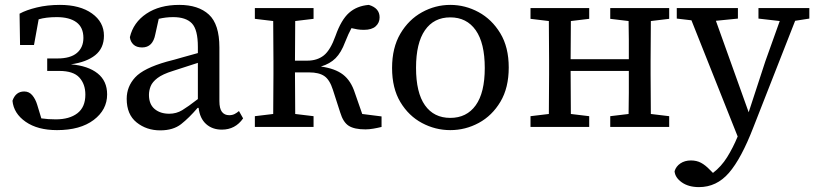

<svg xmlns="http://www.w3.org/2000/svg" viewBox="-20 -519 3337 785"><path d="M213 13Q134 13 85 -21Q36 -55 31 -107Q44 -145 79 -145Q99 -145 112 -129.5Q125 -114 132 -91L149 -35Q163 -33 177.5 -32Q192 -31 208 -31Q264 -31 296.5 -56Q329 -81 329 -132Q329 -175 304.5 -202Q280 -229 222 -229H173V-280H215Q268 -280 294.5 -302.5Q321 -325 321 -364Q321 -407 292.5 -428Q264 -449 212 -449Q168 -449 138 -440L119 -335H62L60 -463Q87 -478 130.5 -488.5Q174 -499 225 -499Q307 -499 356 -464Q405 -429 405 -373Q405 -322 369.5 -293.5Q334 -265 270 -256Q340 -250 379 -219Q418 -188 418 -133Q418 -70 363 -28.5Q308 13 213 13Z M887 11Q848 11 822.5 -12Q797 -35 792 -78H788Q753 -37 720.5 -11.5Q688 14 635 14Q579 14 538.5 -18.5Q498 -51 498 -115Q498 -165 532.5 -202.5Q567 -240 662 -267Q694 -275 726 -284.5Q758 -294 789 -302V-327Q789 -398 764.5 -423.5Q740 -449 688 -449Q658 -449 629 -442L615 -379Q605 -325 561 -325Q538 -325 525.5 -337Q513 -349 511 -367Q525 -427 578.5 -463Q632 -499 713 -499Q791 -499 834 -459.5Q877 -420 877 -325V-106Q877 -75 887.5 -61.5Q898 -48 917 -48Q930 -48 939.5 -53Q949 -58 957 -65L974 -35Q942 11 887 11ZM589 -131Q589 -93 612 -73.5Q635 -54 672 -54Q701 -54 725 -68.5Q749 -83 789 -114V-262L687 -229Q645 -216 624 -200Q603 -184 596 -166.5Q589 -149 589 -131Z M1371 -59 1341 -152Q1328 -193 1306 -208Q1284 -223 1244 -223H1186Q1186 -183 1186.5 -137.5Q1187 -92 1187 -53L1262 -44V0H1022V-44L1097 -53Q1097 -91 1097.5 -135Q1098 -179 1098 -215V-271Q1098 -307 1097.5 -351Q1097 -395 1097 -433L1022 -442V-486H1262V-442L1187 -433Q1187 -396 1186.5 -353Q1186 -310 1186 -271H1236Q1277 -271 1304 -292.5Q1331 -314 1352 -373Q1375 -438 1407 -466.5Q1439 -495 1488 -499Q1532 -486 1532 -448Q1532 -426 1516 -411.5Q1500 -397 1468 -397Q1453 -397 1441 -399Q1429 -401 1417 -404Q1411 -393 1404.5 -379Q1398 -365 1391 -347Q1375 -304 1352 -281Q1329 -258 1292 -247Q1350 -239 1382.5 -214Q1415 -189 1431 -139L1461 -53L1540 -43V0Q1524 4 1506.5 7Q1489 10 1474 10Q1429 10 1406 -4.5Q1383 -19 1371 -59Z M1821 13Q1760 13 1705.5 -16Q1651 -45 1617 -101.5Q1583 -158 1583 -241Q1583 -324 1617 -381.5Q1651 -439 1705.5 -469Q1760 -499 1821 -499Q1882 -499 1936.5 -469.5Q1991 -440 2025.5 -383Q2060 -326 2060 -243Q2060 -160 2026 -103Q1992 -46 1937.5 -16.5Q1883 13 1821 13ZM1821 -37Q1888 -37 1925 -88.5Q1962 -140 1962 -241Q1962 -343 1925 -395.5Q1888 -448 1821 -448Q1754 -448 1717.5 -395.5Q1681 -343 1681 -242Q1681 -140 1717.5 -88.5Q1754 -37 1821 -37Z M2475 -442V-486H2716V-442L2641 -433Q2641 -394 2640.5 -350.5Q2640 -307 2640 -271V-215Q2640 -179 2640.5 -135.5Q2641 -92 2641 -53L2716 -44V0H2475V-44L2550 -53Q2551 -93 2551 -139.5Q2551 -186 2551 -229H2313Q2313 -183 2313.5 -137Q2314 -91 2314 -53L2389 -44V0H2149V-44L2224 -53Q2224 -91 2224.5 -135Q2225 -179 2225 -215V-271Q2225 -307 2224.5 -351Q2224 -395 2224 -433L2149 -442V-486H2389V-442L2314 -433Q2314 -396 2313.5 -354.5Q2313 -313 2313 -277H2551Q2551 -315 2551 -356Q2551 -397 2550 -433Z M3081 -443V-486H3289V-443L3231 -434L3060 2Q3011 129 2960.5 187.5Q2910 246 2838 246Q2795 246 2767.5 226.5Q2740 207 2738 181Q2744 161 2762 149Q2780 137 2805 137Q2828 137 2846 146.5Q2864 156 2883 176L2895 188Q2929 162 2953 123.5Q2977 85 2996 39L2807 -436L2747 -443V-486H2997V-443L2907 -434L3041 -60L3109 -268L3168 -433Z"/></svg>

Font: Source Serif 4 SmText
Style: Regular
Weight: 400
Designer: Frank Grießhammer
Foundry: Adobe
Version: Version 4.005;hotconv 1.1.0;makeotfexe 2.6.0